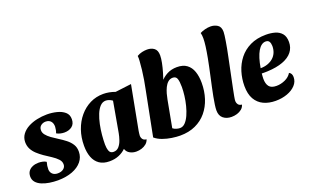

<svg xmlns="http://www.w3.org/2000/svg" viewBox="-99 -1171 2597 1611"><g transform="rotate(-20 1199.5 -366.0)"><path d="M195.7 22Q157.3 22 120.2 16.2Q83 10.3 52.3 -2.7Q21.7 -15.7 3.8 -36.8Q-14 -58 -14 -88.3Q-13.3 -117.3 0.7 -135.8Q14.7 -154.3 38.3 -163.8Q62 -173.3 91 -173.3Q108.7 -173.3 127.5 -169.3Q146.3 -165.3 158.7 -156.3Q153.7 -138.7 151.5 -124Q149.3 -109.3 149.3 -90.3Q150.7 -65.3 167.7 -49.5Q184.7 -33.7 214 -33.7Q245.3 -33.7 265 -49Q284.7 -64.3 284.7 -88.3Q285.3 -114.3 265 -136Q244.7 -157.7 213.8 -177.8Q183 -198 151 -219.3Q122.7 -239 98.3 -261.3Q74 -283.7 59.5 -311.2Q45 -338.7 45 -373.7Q45.7 -413 67.7 -442.7Q89.7 -472.3 125.8 -491.7Q162 -511 206.3 -520.5Q250.7 -530 295.3 -530Q339.3 -530 382 -519.5Q424.7 -509 452.3 -485.2Q480 -461.3 479.3 -420.7Q478.7 -378.7 451.5 -357.7Q424.3 -336.7 383.3 -336.7Q366.3 -336.7 347.5 -341Q328.7 -345.3 314 -354.3Q319 -366.3 322 -380.5Q325 -394.7 325.7 -409.3Q326.3 -439.7 310.8 -458Q295.3 -476.3 265.3 -477Q241 -477 222.7 -463.2Q204.3 -449.3 203.7 -423Q203 -400.3 218.8 -380.2Q234.7 -360 260.5 -341.3Q286.3 -322.7 315.3 -304.7Q349.3 -283.7 378 -261.2Q406.7 -238.7 424.3 -210.7Q442 -182.7 441.3 -143.7Q440.7 -95.3 410.5 -58.2Q380.3 -21 325.3 0.2Q270.3 21.3 195.7 22Z M657.3 20Q602.3 20 567.2 -4.5Q532 -29 515.3 -72.7Q498.7 -116.3 498.7 -175Q498.7 -250.3 521.2 -314.8Q543.7 -379.3 584.7 -427.8Q625.7 -476.3 680 -503.2Q734.3 -530 797.7 -530Q849 -530 903.3 -510.3L1046.3 -528L972.3 -137.7Q971.3 -129.3 969.3 -117.3Q967.3 -105.3 967.3 -95.7Q967.3 -77.7 977.5 -63.5Q987.7 -49.3 1010.7 -47.7Q1003.3 -24.3 985 -9.3Q966.7 5.7 943.3 12.8Q920 20 896.3 20Q865 20 839.2 5.8Q813.3 -8.3 804.3 -37Q778.3 -11.3 741.3 4.3Q704.3 20 657.3 20ZM715.3 -43Q744.7 -43 763.5 -64.5Q782.3 -86 793 -117.2Q803.7 -148.3 808.7 -176.7L857 -448.7Q842 -459.7 826.7 -464.8Q811.3 -470 798.7 -470Q769.7 -470 747.8 -447Q726 -424 710.5 -385.7Q695 -347.3 685.5 -301.5Q676 -255.7 671.8 -209.5Q667.7 -163.3 667.7 -125.3Q667.7 -94 676.8 -68.5Q686 -43 715.3 -43Z M1287.3 20Q1254.7 20 1213.3 13.8Q1172 7.7 1133.3 -6.2Q1094.7 -20 1067.7 -43.3L1150.7 -466L1301.7 -455.3Q1327.3 -488.3 1366.7 -509.2Q1406 -530 1455.7 -530Q1510.3 -530 1543.5 -505.3Q1576.7 -480.7 1592 -436.8Q1607.3 -393 1607.3 -335Q1607.3 -261.3 1586.5 -197Q1565.7 -132.7 1525.2 -83.8Q1484.7 -35 1424.8 -7.5Q1365 20 1287.3 20ZM1307.3 -40Q1333.7 -40 1354.5 -61.7Q1375.3 -83.3 1391.2 -118.7Q1407 -154 1417.8 -196.5Q1428.7 -239 1433.8 -281.5Q1439 -324 1439 -358.7Q1439 -407.7 1430.2 -433Q1421.3 -458.3 1392.7 -458.3Q1368 -458.3 1350.2 -442.7Q1332.3 -427 1320.5 -402.5Q1308.7 -378 1301.2 -351.2Q1293.7 -324.3 1289.7 -301.7L1244.7 -61Q1258.3 -50.3 1275.8 -45.2Q1293.3 -40 1307.3 -40ZM1301.7 -432.7 1145.3 -438Q1154 -479.7 1161.2 -522.8Q1168.3 -566 1173.3 -607.8Q1178.3 -649.7 1180.3 -685.3Q1181.7 -697.7 1181.2 -708.8Q1180.7 -720 1180 -730.3Q1202 -743.3 1225.8 -748.7Q1249.7 -754 1271 -754Q1308 -754 1333.3 -735.2Q1358.7 -716.3 1358.7 -671Q1358.7 -644 1351.2 -606Q1343.7 -568 1330.8 -524.2Q1318 -480.3 1301.7 -432.7Z M1746.7 20Q1702 20 1673 -3.7Q1644 -27.3 1644 -74.3Q1644 -94.3 1648.3 -125.2Q1652.7 -156 1659.8 -193.7Q1667 -231.3 1676 -273Q1685 -314.7 1694.2 -356.8Q1703.3 -399 1711.8 -438.5Q1720.3 -478 1726.3 -510.7Q1737 -568 1742.5 -610Q1748 -652 1748 -681.3Q1748 -696.3 1746.5 -708.5Q1745 -720.7 1742.3 -730.3Q1761.7 -740.7 1787.2 -747.3Q1812.7 -754 1837.3 -754Q1871.7 -754 1899 -736.5Q1926.3 -719 1926.3 -673.7Q1926.3 -662.7 1923.5 -641.5Q1920.7 -620.3 1916.2 -592Q1911.7 -563.7 1905.5 -531.2Q1899.3 -498.7 1892.3 -465Q1871.3 -363.3 1857.8 -298.3Q1844.3 -233.3 1836.5 -194.8Q1828.7 -156.3 1825.2 -137.2Q1821.7 -118 1820.7 -109.8Q1819.7 -101.7 1819.7 -95.7Q1819.7 -77.7 1829.8 -63.5Q1840 -49.3 1862.3 -47.7Q1856 -24.3 1837.7 -9.3Q1819.3 5.7 1795.7 12.8Q1772 20 1746.7 20Z M2140.7 20Q2080 20 2033.5 -1.8Q1987 -23.7 1960.8 -69.3Q1934.7 -115 1934.7 -186.3Q1934.7 -250.7 1953.3 -312Q1972 -373.3 2010.7 -422.5Q2049.3 -471.7 2109.2 -500.8Q2169 -530 2251.3 -530Q2294 -530 2330.7 -519.7Q2367.3 -509.3 2390.2 -482.5Q2413 -455.7 2413 -406.7Q2413 -356 2383.7 -319Q2354.3 -282 2297.8 -261Q2241.3 -240 2159.7 -236.3Q2147.3 -235.7 2133.7 -235.7Q2120 -235.7 2107.7 -236Q2106.7 -224 2105.7 -211.5Q2104.7 -199 2104.7 -189.3Q2104.7 -144.7 2123.7 -120.2Q2142.7 -95.7 2189.7 -95.7Q2228.7 -95.7 2266.8 -113Q2305 -130.3 2324 -162.7Q2338 -155.3 2343.3 -143.5Q2348.7 -131.7 2348.7 -116.3Q2348.7 -76.3 2320.2 -45.3Q2291.7 -14.3 2244.5 2.8Q2197.3 20 2140.7 20ZM2114 -280.7Q2148.7 -280.7 2177.3 -290.8Q2206 -301 2227 -319.3Q2248 -337.7 2259.2 -364Q2270.3 -390.3 2270.3 -422.3Q2269.7 -447.7 2260.5 -462.5Q2251.3 -477.3 2229.3 -477.3Q2209.7 -477.3 2191.8 -464.3Q2174 -451.3 2159.3 -426.3Q2144.7 -401.3 2133.2 -364.7Q2121.7 -328 2114 -280.7Z"/></g></svg>

Font: Sansita Swashed Light
Style: Regular
Weight: 300
Designer: Pablo Cosgaya
Foundry: Omnibus-Type
Version: Version 1.003